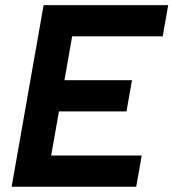

<svg xmlns="http://www.w3.org/2000/svg" viewBox="-20 -713 662 733"><path d="M24.4 0H500L521 -119.1H175.3L205.1 -287.6H462.9L483.9 -406.7H226.1L255.4 -574.2H601.1L622.1 -693.4H146.5L125.5 -574.2Z"/></svg>

Font: Cascadia Code NF
Style: Bold Italic
Weight: 700
Italic angle: -10°
Monospace: yes
Designer: Aaron Bell
Foundry: Saja Typeworks
Version: Version 2404.023